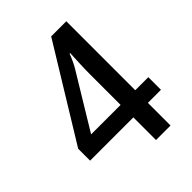

<svg xmlns="http://www.w3.org/2000/svg" viewBox="-205 -826 935 935"><g transform="rotate(-45 262.0 -359.0)"><path d="M507 -156H417V0H317V-156H19V-238L313 -718H417V-243H507ZM316 -454Q316 -473 316.5 -492.5Q317 -512 318 -531Q319 -550 319.5 -566.5Q320 -583 321 -595H317Q309 -574 299 -553Q289 -532 278 -515L113 -243H316Z"/></g></svg>

Font: Noto Sans Hebrew SemiCondensed Medium
Style: Regular
Weight: 500
Width: 4
Designer: Monotype Design Team
Foundry: Monotype Imaging Inc.
Version: Version 2.003